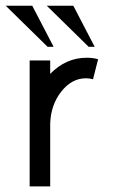

<svg xmlns="http://www.w3.org/2000/svg" viewBox="-57 -665 418 685"><path d="M122.1 0H48.8V-449.2H122.1V-401.4Q178.2 -459 252.4 -459Q274.9 -459 293 -453.6L274.9 -382.3Q262.7 -385.7 249.5 -385.7Q199.2 -385.7 161.9 -338.6Q124.5 -291.5 122.1 -224.6ZM134.3 -498H112.8L-36.6 -644.5H58.1ZM280.8 -498H259.3L109.9 -644.5H204.6Z"/></svg>

Font: Catrinity
Style: Regular
Weight: 400
Designer: Alexander Lange
Foundry: High-Logic / Made with FontCreator
Version: Version 2.090;May 20, 2024;FontCreator 15.0.0.2974 64-bit